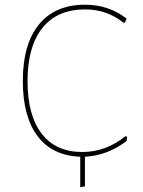

<svg xmlns="http://www.w3.org/2000/svg" viewBox="-20 -661 608 816"><path d="M321 135V5Q203 1 140 -82Q77 -165 77 -317Q77 -473 145.5 -557Q214 -641 342 -641Q442 -641 518 -582L511 -565H504Q434 -621 342 -621Q223 -621 160 -542Q97 -463 97 -316Q97 -171 157 -93Q217 -15 330 -15Q430 -15 513 -82L520 -80L518 -62Q438 0 341 5V131Z"/></svg>

Font: Alegreya Sans Thin
Style: Regular
Weight: 100
Designer: Juan Pablo del Peral
Foundry: Huerta Tipografica
Version: Version 2.007